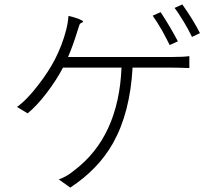

<svg xmlns="http://www.w3.org/2000/svg" viewBox="-20 -817 951 869"><path d="M298 32 246 -5Q283 -18 315 -45Q517 -197 530 -511H265Q236 -455 191 -396Q144 -335 105 -304L57 -333Q103 -366 156 -436Q199 -492 227 -545Q262 -613 279 -680Q287 -709 290 -745Q313 -740 335 -732Q357 -723 356 -719.5Q355 -716 350 -714Q342 -712 339 -703Q335 -692 329 -672Q311 -613 288 -559H521H754Q811 -559 837 -563V-509Q783 -511 754 -511H580Q569 -308 492 -170Q425 -51 298 32ZM748 -613Q739 -632 713 -680Q689 -721 671 -746L707 -762Q754 -690 785 -630ZM849 -650Q833 -683 812 -718Q784 -764 770 -781L805 -797Q855 -727 885 -667Z"/></svg>

Font: GenSekiGothic TW L
Style: Regular
Weight: 300
Version: Version 1.501;PS 1;hotconv 16.6.51;makeotf.lib2.5.65220